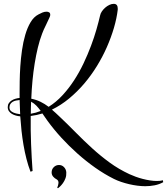

<svg xmlns="http://www.w3.org/2000/svg" viewBox="-20 -731 873 1004"><path d="M242.7 -653.8Q242.7 -649.4 241 -645Q239.3 -640.6 237.3 -636.2Q228.5 -615.7 218.5 -596.2Q208.5 -576.7 200.7 -556.2Q187.5 -522 178 -482.4Q168.5 -442.9 161.4 -399.4Q154.3 -356 149.9 -309.6Q145.5 -263.2 143.6 -214.8Q169.9 -209.5 191.9 -198.7Q213.9 -188 234.4 -172.4Q273.4 -196.8 306.6 -232.7Q339.8 -268.6 367.4 -311Q395 -353.5 417 -399.9Q439 -446.3 455.8 -491.2Q472.7 -536.1 484.4 -577.1Q496.1 -618.2 503.4 -649.9Q505.4 -660.6 512.7 -671.4Q520 -682.1 530 -690.9Q540 -699.7 551.8 -705.3Q563.5 -710.9 574.7 -710.9Q585.9 -710.9 590.8 -704.3Q595.7 -697.8 595.7 -687V-680.2Q590.3 -634.8 575.7 -585Q561 -535.2 538.8 -484.6Q516.6 -434.1 486.6 -385.3Q456.5 -336.4 420.2 -293.7Q383.8 -251 341.3 -215.8Q298.8 -180.7 251.5 -157.7Q261.2 -149.4 270.8 -140.6Q280.3 -131.8 290.5 -122.1Q334 -81.1 375.7 -38.6Q417.5 3.9 461.4 43.9Q505.4 84 553.2 118.9Q601.1 153.8 656.7 179.7Q671.4 186.5 689.5 193.1Q707.5 199.7 726.6 204.6Q745.6 209.5 764.4 212.4Q783.2 215.3 799.3 215.3Q807.6 215.3 815.4 214.6Q823.2 213.9 831.5 211.4L833.5 221.7Q812.5 233.4 788.6 238Q764.6 242.7 739.7 242.7Q720.7 242.7 699.2 240Q677.7 237.3 655.8 232.2Q633.8 227.1 613 220Q592.3 212.9 575.7 204.6Q525.9 179.7 477.8 145.8Q429.7 111.8 385.3 72.3Q340.8 32.7 301 -10.7Q261.2 -54.2 228.5 -99.1Q221.7 -108.4 215.1 -118.2Q208.5 -127.9 201.7 -137.7Q172.4 -128.4 140.6 -124.5Q139.6 -48.8 142.6 23.9Q145.5 96.7 150.4 163.1L139.6 167Q127.4 135.3 118.4 100.1Q109.4 64.9 103 27.8Q96.7 -9.3 92.5 -47.1Q88.4 -85 85.9 -122.6Q74.7 -123.5 63.2 -126.7Q51.8 -129.9 42.2 -135.5Q32.7 -141.1 26.6 -149.9Q20.5 -158.7 20.5 -170.9Q20.5 -182.6 26.1 -191.2Q31.7 -199.7 40.8 -205.6Q49.8 -211.4 60.8 -214.6Q71.8 -217.8 82.5 -218.8V-246.1Q82.5 -270 83 -306.2Q83.5 -342.3 86.2 -383.8Q88.9 -425.3 95 -468.3Q101.1 -511.2 112.1 -548.8Q123 -586.4 139.9 -614.7Q156.7 -643.1 181.6 -655.8Q191.4 -661.1 201.9 -665.5Q212.4 -669.9 223.6 -669.9Q231 -669.9 236.8 -666.5Q242.7 -663.1 242.7 -653.8ZM29.3 -168Q29.3 -159.2 34.7 -153.1Q40 -147 48.6 -143.1Q57.1 -139.2 66.9 -137Q76.7 -134.8 85.4 -133.8Q83.5 -171.9 82.5 -208Q72.8 -207 63.2 -205.1Q53.7 -203.1 46.1 -198.5Q38.6 -193.8 33.9 -186.5Q29.3 -179.2 29.3 -168ZM141.1 -136.2Q168 -140.6 192.9 -150.9Q182.1 -166 170.2 -178.5Q158.2 -190.9 142.6 -199.2Q142.1 -183.6 141.6 -167.7Q141.1 -151.9 141.1 -136.2ZM279.3 250.5Q281.7 244.6 283.7 238Q285.6 231.4 285.9 225.6Q286.1 219.7 283.9 214.8Q281.7 210 276.4 207Q265.6 201.7 257.8 192.4Q250 183.1 250 170.4Q250 154.3 261.2 143.1Q272.5 131.8 288.6 131.8Q304.2 131.8 314.9 143.1Q325.7 154.3 326.7 170.4Q327.6 187 322.3 201.4Q316.9 215.8 309.1 226.6Q301.3 237.3 293.7 244.4Q286.1 251.5 283.2 253.4Q282.2 252.4 281.2 252Q279.3 251 279.3 250.5Z"/></svg>

Font: Montez
Style: Regular
Weight: 400
Designer: Astigmatic (AOETI)
Foundry: Astigmatic (AOETI)
Version: Version 1.001